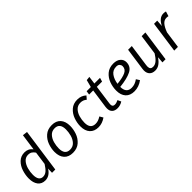

<svg xmlns="http://www.w3.org/2000/svg" viewBox="210 -1888 3041 3041"><g transform="rotate(-45 1730.5 -367.5)"><path d="M555 -737 451 0H378L381 -92Q352 -43 310.5 -15.5Q269 12 218 12Q139 12 96 -43.5Q53 -99 53 -196Q53 -272 78 -351Q103 -430 158.5 -484Q214 -538 298 -538Q383 -538 434 -470L473 -747ZM141 -191Q141 -123 165 -89Q189 -55 234 -55Q281 -55 317.5 -86.5Q354 -118 394 -182L425 -404Q404 -437 377 -454Q350 -471 313 -471Q252 -471 213.5 -426Q175 -381 158 -317Q141 -253 141 -191Z M639 -205Q639 -279 666 -355.5Q693 -432 753.5 -485Q814 -538 909 -538Q1005 -538 1056 -481Q1107 -424 1107 -322Q1107 -249 1080.5 -172Q1054 -95 993.5 -41.5Q933 12 838 12Q742 12 690.5 -45.5Q639 -103 639 -205ZM1020 -330Q1020 -470 906 -470Q841 -470 800.5 -426Q760 -382 743 -319Q726 -256 726 -196Q726 -56 840 -56Q905 -56 945.5 -100Q986 -144 1003 -207Q1020 -270 1020 -330Z M1630 -481 1585 -429Q1562 -449 1537 -458.5Q1512 -468 1481 -468Q1417 -468 1377 -425.5Q1337 -383 1319.5 -321Q1302 -259 1302 -196Q1302 -60 1415 -60Q1448 -60 1476.5 -70Q1505 -80 1539 -101L1573 -43Q1495 12 1410 12Q1318 12 1266.5 -44.5Q1215 -101 1215 -202Q1215 -278 1242.5 -355.5Q1270 -433 1329.5 -485.5Q1389 -538 1480 -538Q1570 -538 1630 -481Z M1798 -137Q1796 -119 1796 -111Q1796 -84 1808.5 -71.5Q1821 -59 1847 -59Q1881 -59 1925 -81L1952 -23Q1898 12 1837 12Q1778 12 1745.5 -18.5Q1713 -49 1713 -106Q1713 -127 1715 -138L1761 -461H1670L1679 -526H1773L1805 -649L1870 -656L1852 -526H1979L1960 -461H1843Z M2104 -198Q2105 -59 2223 -59Q2261 -59 2295 -71Q2329 -83 2365 -109L2401 -52Q2314 12 2215 12Q2120 12 2068.5 -44.5Q2017 -101 2017 -201Q2017 -281 2045 -358Q2073 -435 2133.5 -486.5Q2194 -538 2287 -538Q2365 -538 2408 -500Q2451 -462 2451 -406Q2451 -305 2360.5 -260Q2270 -215 2104 -198ZM2363 -403Q2363 -429 2344.5 -450Q2326 -471 2286 -471Q2207 -471 2163.5 -410.5Q2120 -350 2108 -263Q2238 -276 2300.5 -307Q2363 -338 2363 -403Z M2552 -117Q2552 -135 2555 -153L2608 -526H2691L2639 -156Q2636 -137 2636 -122Q2636 -86 2651.5 -70Q2667 -54 2698 -54Q2746 -54 2787 -91Q2828 -128 2865 -189L2912 -526H2995L2921 0H2851L2860 -106Q2820 -49 2777 -18.5Q2734 12 2681 12Q2620 12 2586 -22Q2552 -56 2552 -117Z M3461 -531 3436 -450Q3419 -455 3394 -455Q3343 -455 3306 -412Q3269 -369 3238 -284L3198 0H3115L3189 -526H3260L3252 -413Q3282 -475 3321.5 -506.5Q3361 -538 3408 -538Q3435 -538 3461 -531Z"/></g></svg>

Font: Fira Sans Book
Style: Italic
Weight: 350
Italic angle: -8°
Designer: bBox Type GmbH & Carrois Corporate GbR & Edenspiekermann AG
Foundry: bBox Type GmbH & Carrois Corporate GbR & Edenspiekermann AG
Version: Version 4.301